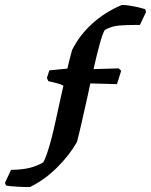

<svg xmlns="http://www.w3.org/2000/svg" viewBox="-105 -640 612 778"><path d="M16 118Q-6 118 -34.5 116.5Q-63 115 -80 112L-85 101L-60 48H-49Q-12 47 16 40Q44 33 70 18Q78 5 87 -22.5Q96 -50 104.5 -82.5Q113 -115 119 -144Q130 -195 138 -230.5Q146 -266 152 -293Q141 -299 123 -303.5Q105 -308 91 -311L85 -324L95 -355L168 -362Q172 -379 176.5 -397Q181 -415 187 -437Q216 -496 268 -543.5Q320 -591 389 -620Q403 -620 421.5 -617Q440 -614 457 -610Q474 -606 483 -603L487 -592L462 -539H448Q408 -539 377.5 -536.5Q347 -534 320 -519Q312 -508 299.5 -463Q287 -418 274 -360L376 -363L386 -353L369 -299Q345 -300 316 -300.5Q287 -301 261 -302Q256 -279 251 -255Q236 -188 226.5 -146Q217 -104 207 -65Q178 -13 127 38Q76 89 16 118Z"/></svg>

Font: Labrada SemiBold
Style: Italic
Weight: 600
Italic angle: -7°
Designer: Mercedes Jáuregui
Foundry: Omnibus-Type Team
Version: Version 1.000; ttfautohint (v1.8.4.7-5d5b)